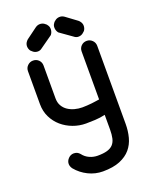

<svg xmlns="http://www.w3.org/2000/svg" viewBox="-164 -999 868 1088"><g transform="rotate(-20 269.5 -455.5)"><path d="M186 -900Q200 -910 216 -909Q232 -908 243 -898Q246 -895 248 -894Q250 -893 253 -888Q263 -876 262 -859.5Q261 -843 252 -831Q250 -828 247.5 -827Q245 -826 242 -823L177 -777Q164 -766 148 -767Q132 -768 121 -778Q118 -780 116 -782.5Q114 -785 111 -787Q102 -800 102 -815.5Q102 -831 113 -844Q115 -847 117 -848.5Q119 -850 121 -852ZM360 -900Q346 -910 330 -909Q314 -908 303 -898Q300 -895 298 -894Q296 -893 293 -888Q283 -876 284 -859.5Q285 -843 294 -831Q296 -828 298.5 -827Q301 -826 304 -823L369 -777Q382 -766 398 -767Q414 -768 425 -778Q428 -780 430 -782.5Q432 -785 435 -787Q444 -800 444 -815.5Q444 -831 433 -844Q431 -847 429 -848.5Q427 -850 425 -852ZM477 -211Q477 -169 467 -131Q457 -93 433 -64.5Q409 -36 368 -19Q327 -2 265 -2Q219 -2 177.5 -22.5Q136 -43 107 -78Q96 -93 96 -108Q96 -126 110 -140.5Q124 -155 143 -155Q165 -155 179 -138Q195 -117 218.5 -106.5Q242 -96 267 -96Q302 -96 324.5 -102.5Q347 -109 360 -123Q373 -137 378 -159Q383 -181 383 -211V-300Q353 -293 322 -291.5Q291 -290 267 -290Q227 -290 189.5 -304Q152 -318 123 -343Q94 -368 76.5 -403.5Q59 -439 59 -482V-681Q59 -701 73 -714.5Q87 -728 106 -728Q126 -728 139.5 -714.5Q153 -701 153 -681V-483Q153 -457 164 -438Q175 -419 193 -407Q211 -395 233.5 -389Q256 -383 279 -383Q292 -383 307.5 -384Q323 -385 337 -386.5Q351 -388 363 -390Q375 -392 383 -393V-682Q383 -702 396.5 -715.5Q410 -729 430 -729Q449 -729 463 -715.5Q477 -702 477 -682Z"/></g></svg>

Font: VDS
Style: Regular
Weight: 400
Designer: artmaker
Foundry: artmaker
Version: Version 1.000 2009 initial release